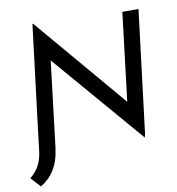

<svg xmlns="http://www.w3.org/2000/svg" viewBox="-139 -834 1037 1123"><g transform="rotate(-10 379.5 -272.5)"><path d="M755 -723 666 2 661 24 197 -516 135 0H134V3Q117 138 13 200L-40 142Q26 91 38 -1L53 -126L129 -745H133L596 -200L659 -723Z"/></g></svg>

Font: Josefin Sans
Style: Italic
Weight: 400
Italic angle: -7°
Designer: Santiago Orozco
Foundry: Typemade
Version: Version 2.000